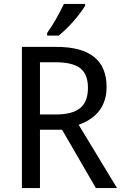

<svg xmlns="http://www.w3.org/2000/svg" viewBox="-20 -951 640 971"><path d="M182.1 -294.9V0H90.8V-713.9H265.1Q519 -713.9 519 -511.2Q519 -371.1 377.9 -319.8L571.8 0H464.8L293.9 -294.9ZM182.1 -372.1H262.2Q345.7 -372.1 385.3 -404.3Q424.8 -436.5 424.8 -506.8Q424.8 -575.7 385.7 -606Q346.7 -636.2 259.8 -636.2H182.1ZM218.3 -784.2Q264.2 -849.1 303.2 -931.2H410.2V-920.9Q355.5 -836.4 277.3 -771H218.3Z"/></svg>

Font: WenQuanYi Micro Hei Mono
Style: Regular
Weight: 400
Foundry: Ascender Corporation
Version: Version 0.2.0-beta